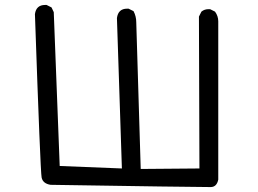

<svg xmlns="http://www.w3.org/2000/svg" viewBox="-20 -762 1040 775"><path d="M832 -7H823Q751 -7 184 -16Q153 -21 148 -45.5Q143 -70 121 -705Q126 -742 162 -742H168L188 -732L197 -713L221 -92L472 -82L452 -689Q457 -727 493 -727H499L519 -717Q530 -696 530 -672L548 -80L785 -82L783 -695L793 -715Q805 -725 822 -725H828L848 -715Q861 -697 861 -676V-37Q855 -8 832 -7Z"/></svg>

Font: Xiaolai SC
Style: Regular
Weight: 400
Designer: Nozomi Seto 瀬戸のぞみ
Version: Version 3.11;December 4, 2020;FontCreator 13.0.0.2613 64-bit